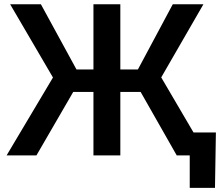

<svg xmlns="http://www.w3.org/2000/svg" viewBox="-20 -748 1059 924"><path d="M559.1 -727.5V0H429.7V-727.5ZM11.7 0 234.9 -375 28.8 -727.5H176.8L348.1 -413.6H643.6L811.5 -727.5H959L755.9 -375.5L976.1 0H830.6L656.7 -305.7H332.5L155.3 0ZM893.1 156.2V0H853V-110.4H1019L1014.6 156.2Z"/></svg>

Font: Inter 28pt SemiBold
Style: Regular
Weight: 600
Designer: Rasmus Andersson
Foundry: rsms
Version: Version 4.001;git-66647c0bb